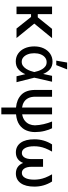

<svg xmlns="http://www.w3.org/2000/svg" viewBox="928 -1746 1050 2947"><g transform="rotate(90 1453.5 -272.0)"><path d="M196 -545.5V-326.3H245.7L422.6 -545.5H564.6L341.6 -272.7L563.2 0H417.3L240.1 -223H196V0H80.6V-545.5Z M920.5 11.4Q852.3 10.7 800.8 -25.7Q749.3 -62.1 720.5 -126.1Q691.8 -190 691.8 -272.7Q691.8 -355.1 721.9 -418.1Q752.1 -481.2 804.9 -516.9Q857.6 -552.6 925.1 -552.6Q997.2 -552.6 1043 -513.1Q1088.8 -473.7 1113.6 -410.5H1114.7L1143.5 -545.5H1234L1171.9 -272.7L1241.1 0H1150.2L1118.6 -133.2H1116.8Q1090.9 -70 1043.3 -28.9Q995.7 12.1 920.5 11.4ZM1085.2 -272.7 1084.9 -274.1Q1079.5 -300.4 1069.1 -332.7Q1058.6 -365.1 1041 -394.5Q1023.4 -424 997 -443.2Q970.5 -462.4 933.2 -462.4Q892.4 -462.4 861.7 -438Q831 -413.7 813.7 -370.7Q796.5 -327.8 796.5 -272Q796.5 -217 813 -173.5Q829.5 -130 859 -104.9Q888.5 -79.9 927.9 -79.9Q963.8 -79.9 990.8 -99.4Q1017.8 -119 1036.6 -149.1Q1055.4 -179.3 1067.3 -212.2Q1079.2 -245 1084.9 -271.3ZM910.5 -610.1 939.3 -777H1044.7L979 -610.1Z M1359.7 -545.5H1463.8V-289.4Q1463.8 -223.4 1485.8 -180.4Q1507.8 -137.4 1545.5 -114.5Q1583.1 -91.6 1630.3 -84.9V-545.5H1734V-86.6Q1793.7 -96.9 1831 -126.6Q1868.3 -156.2 1885.7 -197.3Q1903.1 -238.3 1903.1 -282.7Q1901.6 -345.5 1885.3 -416Q1869 -486.5 1844.5 -545.5H1948.2Q1971.2 -501.4 1989 -431.3Q2006.7 -361.2 2006.7 -282.7Q2006.7 -212 1980.6 -149.3Q1954.5 -86.6 1894.9 -44.4Q1835.2 -2.1 1734 7.5V233H1630.3V7.8Q1505.7 -3.2 1432.7 -75.1Q1359.7 -147 1359.7 -290.1Z M2196 -545.5H2306.5Q2274.1 -488.6 2256.2 -442.3Q2238.3 -396 2231.4 -354.6Q2224.4 -313.2 2224.4 -270.2Q2224.4 -181.5 2252 -131.7Q2279.5 -82 2327.8 -82Q2370 -82 2395.8 -121.1Q2421.5 -160.2 2421.5 -234V-407.3H2539.4V-234Q2539.4 -160.2 2565.3 -121.1Q2591.3 -82 2633.5 -82Q2682.2 -82 2709.5 -131.7Q2736.9 -181.5 2736.9 -270.2Q2736.9 -313.2 2729.9 -354.6Q2723 -396 2705.3 -442.3Q2687.5 -488.6 2654.8 -545.5H2765.3Q2843.8 -422.9 2843.8 -274.9Q2844.1 -137.8 2790.3 -63.9Q2736.5 9.9 2641.7 9.9Q2582.7 9.9 2542.3 -19Q2501.8 -47.9 2480.5 -101.6Q2459.5 -47.9 2418.9 -19Q2378.2 9.9 2319.2 9.9Q2224.4 9.9 2170.8 -63.9Q2117.2 -137.8 2117.5 -274.9Q2117.5 -422.9 2196 -545.5Z"/></g></svg>

Font: Inter Zeller Medium
Style: Regular
Weight: 500
Designer: Rasmus Andersson; Joe Bland
Foundry: zeller
Version: Version 3.015;git-dec3a8cb1